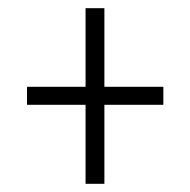

<svg xmlns="http://www.w3.org/2000/svg" viewBox="-20 -592 465 469"><path d="M189 -143V-336H46V-380H189V-572H235V-380H379V-336H235V-143Z"/></svg>

Font: Noto Serif ExtraCondensed Light
Style: Regular
Weight: 300
Width: 2
Designer: Monotype Design Team
Foundry: Monotype Imaging Inc.
Version: Version 2.014; ttfautohint (v1.8.4.7-5d5b)